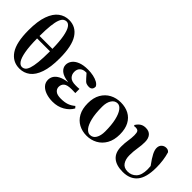

<svg xmlns="http://www.w3.org/2000/svg" viewBox="20 -1566 2324 2324"><g transform="rotate(45 1181.5 -404.5)"><path d="M291 17.1Q173.8 17.1 107.4 -81.1Q41 -179.2 41 -390.1Q41 -545.4 75.7 -641.6Q110.4 -737.8 169.7 -782Q229 -826.2 303.2 -826.2Q419.4 -826.2 484.6 -726.6Q549.8 -627 549.8 -416Q549.8 -263.2 516.8 -167.5Q483.9 -71.8 425.5 -27.3Q367.2 17.1 291 17.1ZM298.8 -18.1Q323.7 -18.1 343.3 -33.7Q362.8 -49.3 376.7 -89.6Q390.6 -129.9 398.2 -203.6Q405.8 -277.3 405.8 -393.1H185.1Q186.5 -256.8 201.7 -174.6Q216.8 -92.3 241.9 -55.2Q267.1 -18.1 298.8 -18.1ZM185.1 -435.1H405.8Q403.8 -562 388.9 -640.4Q374 -718.8 349.9 -754.9Q325.7 -791 294.9 -791Q270 -791 250 -776.1Q230 -761.2 215.6 -722.7Q201.2 -684.1 193.4 -614.3Q185.5 -544.4 185.1 -435.1Z M858.9 17.1Q795.4 17.1 743.9 -0.5Q692.4 -18.1 662.1 -51.5Q631.8 -85 631.8 -132.8Q631.8 -166.5 650.1 -197.3Q668.5 -228 711.4 -251Q754.4 -273.9 827.6 -284.2Q736.3 -295.4 695.6 -330.1Q654.8 -364.7 654.8 -412.1Q654.8 -452.1 680.2 -486.6Q705.6 -521 757.6 -542Q809.6 -563 888.7 -563Q937 -563 980.7 -553.7Q1024.4 -544.4 1056.2 -526.6Q1087.9 -508.8 1099.6 -482.9Q1100.6 -453.6 1085.9 -437.3Q1071.3 -420.9 1043 -420.9Q1019 -420.9 998.5 -428.2Q978 -435.5 947.8 -471.2L902.8 -522H889.6Q844.7 -522 816.9 -496.6Q789.1 -471.2 789.1 -425.8Q789.1 -380.4 818.4 -350.6Q847.7 -320.8 916 -320.8Q931.6 -320.8 946 -321Q960.4 -321.3 980 -323.2V-252Q954.1 -253.4 941.4 -253.7Q928.7 -253.9 918.9 -253.9Q840.8 -253.9 812.3 -229Q783.7 -204.1 783.7 -163.1Q783.7 -128.4 811.8 -104.2Q839.8 -80.1 902.8 -80.1Q967.3 -80.1 1010.3 -95.5Q1053.2 -110.8 1090.8 -143.1L1110.8 -120.1Q1078.6 -60.5 1011.5 -21.7Q944.3 17.1 858.9 17.1Z M1440.4 17.1Q1365.7 17.1 1305.2 -15.1Q1244.6 -47.4 1209 -111.8Q1173.3 -176.3 1173.3 -272.9Q1173.3 -367.2 1210.4 -431.6Q1247.6 -496.1 1310.3 -529.5Q1373 -563 1450.2 -563Q1529.3 -563 1589.1 -531.5Q1648.9 -500 1682.6 -437Q1716.3 -374 1716.3 -279.8Q1716.3 -183.6 1678.7 -117.4Q1641.1 -51.3 1578.4 -17.1Q1515.6 17.1 1440.4 17.1ZM1461.4 -19Q1511.7 -19 1538.1 -63.5Q1564.5 -107.9 1564.5 -179.2Q1564.5 -290.5 1546.4 -368.2Q1528.3 -445.8 1498 -486.3Q1467.8 -526.9 1431.2 -526.9Q1383.8 -526.9 1355 -482.4Q1326.2 -438 1326.2 -366.2Q1326.2 -247.6 1345.2 -170.7Q1364.3 -93.8 1395 -56.4Q1425.8 -19 1461.4 -19Z M2060.1 17.1Q1948.2 17.1 1889.2 -34.2Q1830.1 -85.4 1830.1 -188Q1830.1 -247.1 1838.6 -298.3Q1847.2 -349.6 1847.2 -397Q1847.2 -441.9 1835.2 -458.5Q1823.2 -475.1 1790 -475.1Q1783.2 -475.1 1777.1 -474.6Q1771 -474.1 1765.1 -472.2L1759.3 -485.8Q1784.2 -524.4 1812.7 -541.7Q1841.3 -559.1 1881.3 -559.1Q1938 -559.1 1967 -524.9Q1996.1 -490.7 1996.1 -429.2Q1996.1 -373.5 1985.6 -311.3Q1975.1 -249 1975.1 -184.1Q1975.1 -115.7 2004.9 -71.8Q2034.7 -27.8 2099.1 -27.8Q2164.6 -27.8 2208.3 -73.5Q2252 -119.1 2252 -219.2Q2252 -244.6 2249 -272.9Q2190.9 -351.6 2168 -397.9Q2145 -444.3 2145 -478Q2145 -517.6 2169.7 -540.3Q2194.3 -563 2228 -563Q2246.1 -563 2258.3 -556.9Q2270.5 -550.8 2280.3 -539.1Q2312 -434.1 2312 -307.1Q2312 -138.2 2247.6 -60.5Q2183.1 17.1 2060.1 17.1Z"/></g></svg>

Font: Source Han Serif TW Heavy
Style: Regular
Weight: 900
Designer: Ryoko NISHIZUKA Ë•øÂ°öÊ∂ºÂ≠ê (kana & ideographs); Frank Grie√ühammer (Latin, Greek & Cyrillic); Wenlong ZHANG Âº†ÊñáÈæô 
Foundry: Adobe
Version: Version 2.003;hotconv 1.1.1;makeotfexe 2.6.0